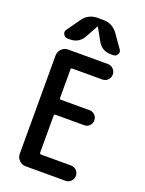

<svg xmlns="http://www.w3.org/2000/svg" viewBox="-176 -1047 851 1129"><g transform="rotate(20 250.0 -482.5)"><path d="M107.4 -790Q89.8 -790 81.1 -806.2Q72.3 -822.3 83 -835.9L141.6 -918.9Q174.8 -964.8 232.4 -964.8H267.6Q324.2 -964.8 358.4 -918.9L417 -835.9Q427.7 -822.3 419.4 -806.2Q411.1 -790 392.6 -790H377.9Q321.3 -790 293.9 -839.8L251 -917Q251 -918 250 -918Q249 -918 249 -917L206.1 -839.8Q178.7 -790 122.1 -790ZM131.8 0Q108.4 0 91.8 -17.1Q75.2 -34.2 75.2 -56.6V-672.9Q75.2 -696.3 92.3 -713.4Q109.4 -730.5 131.8 -730.5H381.8Q401.4 -730.5 415.5 -716.3Q429.7 -702.1 429.7 -682.1Q429.7 -662.1 416 -647.9Q402.3 -633.8 381.8 -633.8H194.3Q186.5 -633.8 185.5 -626V-446.3Q185.5 -438.5 194.3 -438.5H374Q392.6 -438.5 406.2 -424.8Q419.9 -411.1 419.9 -390.6Q419.9 -372.1 406.7 -358.4Q393.6 -344.7 374 -344.7H194.3Q186.5 -344.7 185.5 -335.9V-105.5Q185.5 -96.7 194.3 -95.7H381.8Q401.4 -95.7 415.5 -82Q429.7 -68.4 429.7 -48.3Q429.7 -28.3 416 -14.2Q402.3 0 381.8 0Z"/></g></svg>

Font: Rounded Mgen+ 1m medium
Style: Regular
Weight: 500
Designer: [Source Han Sans]
Ryoko NISHIZUKA  (kana & ideographs); Paul D. Hunt (Latin, Greek & Cyrillic); Wenlong ZHANG  (bopomofo
Version: Version 1.059.20150602